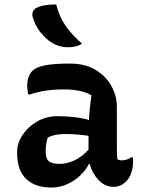

<svg xmlns="http://www.w3.org/2000/svg" viewBox="-20 -831 640 861"><path d="M504 -353V-166Q504 -153 504.5 -141Q505 -129 506 -117Q514 -112 527 -112Q538 -112 549 -115.5Q560 -119 569 -126H575Q577 -121 577 -117Q577 -113 577 -107Q577 -82 569 -57Q561 -32 547 -19Q533 -5 519 1Q505 7 491 7Q450 7 421.5 -24Q393 -55 382 -96H379Q366 -70 341 -45.5Q316 -21 282.5 -5.5Q249 10 210 10Q137 10 97 -29Q57 -68 57 -144V-151Q57 -190 81.5 -226.5Q106 -263 147 -286.5Q188 -310 237 -310Q279 -310 316 -305.5Q353 -301 379 -293Q380 -319 383 -346Q386 -373 390 -404Q364 -418 334.5 -424Q305 -430 265 -430Q221 -430 185 -424.5Q149 -419 113 -407H107Q102 -425 102 -447Q102 -467 108 -484.5Q114 -502 125 -513Q142 -530 182 -538Q222 -546 293 -546Q361 -546 408 -518Q455 -490 479.5 -445.5Q504 -401 504 -353ZM185 -151Q185 -120 199 -108Q213 -96 248 -96Q278 -96 312 -111Q346 -126 377 -160V-222Q349 -226 322.5 -228Q296 -230 272 -230Q247 -230 228 -226Q209 -222 194 -214Q185 -186 185 -153ZM232 -811Q246 -756 273.5 -716Q301 -676 348 -635Q322 -619 287 -619Q266 -619 249 -623.5Q232 -628 215 -638Q185 -656 161.5 -686Q138 -716 127 -753Q123 -766 127 -777.5Q131 -789 144 -796Q160 -804 182 -807.5Q204 -811 232 -811Z"/></svg>

Font: Recursive Sn Csl St SmB
Style: Regular
Weight: 600
Version: Version 1.079;hotconv 1.0.112;makeotfexe 2.5.65598; ttfautoh